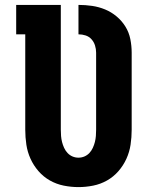

<svg xmlns="http://www.w3.org/2000/svg" viewBox="-20 -755 640 783"><path d="M300 8Q270 8 240 2Q210 -4 183.5 -19Q157 -34 137 -57Q117 -80 104.5 -107.5Q92 -135 87.5 -165Q83 -195 83 -226V-615H46V-735H228V-226Q228 -213 229 -200.5Q230 -188 233 -176Q236 -164 241.5 -152Q247 -140 255.5 -131Q264 -122 275.5 -117Q287 -112 300 -112Q313 -112 324.5 -117Q336 -122 344.5 -131Q353 -140 358.5 -152Q364 -164 367 -176Q370 -188 371 -200.5Q372 -213 372 -226V-540Q372 -555 367.5 -569.5Q363 -584 353 -595Q343 -606 329 -610.5Q315 -615 300 -615V-735Q328 -735 355.5 -731Q383 -727 408.5 -716.5Q434 -706 455.5 -688Q477 -670 491.5 -646.5Q506 -623 511.5 -595.5Q517 -568 517 -540V-226Q517 -195 512.5 -165Q508 -135 495.5 -107.5Q483 -80 463 -57Q443 -34 416.5 -19Q390 -4 360 2Q330 8 300 8Z"/></svg>

Font: Iosevka Etoile Heavy
Style: Regular
Weight: 900
Designer: Belleve Invis
Foundry: Belleve Invis
Version: Version 22.1.2; ttfautohint (v1.8.4)